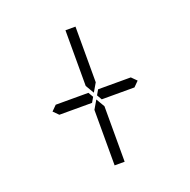

<svg xmlns="http://www.w3.org/2000/svg" viewBox="-144 -1058 1104 1115"><g transform="rotate(-20 408.0 -500.5)"><path d="M378 -531 396 -500 378 -469H377H356H355H245H181H176L145 -500L176 -531H181H228H355H356H377ZM439 -83H377V-382V-426L408 -479L439 -426V-229ZM658 -513 671 -500 640 -469H638H635H461H459H439H438L420 -500L438 -531H461H584H640ZM377 -618V-918H439V-857V-574L408 -521L377 -574Z"/></g></svg>

Font: DSEG14 Classic
Style: Light
Weight: 300
Designer: Keshikan(Twitter:@keshinomi_88pro)
Version: Version 0.46